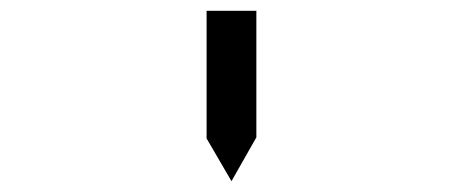

<svg xmlns="http://www.w3.org/2000/svg" viewBox="-20 -881 856 355"><path d="M362 -861H454V-673V-627L408 -546L362 -625V-673Z"/></svg>

Font: DSEG14 Classic Mini
Style: Regular
Weight: 400
Designer: Keshikan(Twitter:@keshinomi_88pro)
Version: Version 0.46